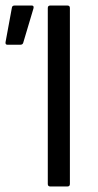

<svg xmlns="http://www.w3.org/2000/svg" viewBox="-20 -675 353 695"><path d="M162 0Q153 0 153 -9V-646Q153 -655 162 -655H224Q233 -655 233 -646V-9Q233 0 224 0ZM7 -513Q-1 -513 0 -522L23 -647Q24 -655 33 -655H95Q104 -655 101 -644L64 -520Q62 -513 53 -513Z"/></svg>

Font: Sofia Sans Semi Condensed
Style: Regular
Weight: 400
Designer: Botio Nikoltchev, Ani Petrova
Foundry: lettersoup
Version: Version 4.100; ttfautohint (v1.8.4.7-5d5b)